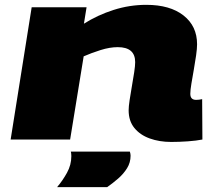

<svg xmlns="http://www.w3.org/2000/svg" viewBox="-20 -577 891 794"><path d="M111 -547H338L327 -479Q384 -515 450 -536Q516 -557 585 -557Q683 -557 739 -513Q795 -469 795 -394Q795 -376 791 -348Q787 -320 781.5 -289Q776 -258 771.5 -231Q767 -204 767 -189Q767 -164 791 -164Q803 -164 816 -167L817 0Q792 5 756.5 7.5Q721 10 688 10Q639 10 599 -4.5Q559 -19 535.5 -48Q512 -77 512 -121Q512 -136 516 -163Q520 -190 525.5 -221Q531 -252 535 -278.5Q539 -305 539 -320Q539 -382 467 -382Q434 -382 396 -370Q358 -358 326 -344L270 0H24ZM273 50H517Q520 59 520 67Q520 95 505.5 118.5Q491 142 468.5 161.5Q446 181 423 197H216Q239 170 257 137.5Q275 105 275 69Q275 64 274.5 59Q274 54 273 50Z"/></svg>

Font: Georama ExtraExtended ExtraBold
Style: Italic
Weight: 800
Width: 8
Italic angle: -9°
Designer: Jean-Baptiste Levee
Foundry: Production Type
Version: Version 1.000